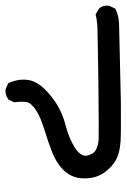

<svg xmlns="http://www.w3.org/2000/svg" viewBox="97 -261 454 688"><g transform="rotate(-90 324.0 83.0)"><path d="M302.7 289.1Q193.8 290 163.1 288.1Q130.9 286.1 107.4 277.3Q83.5 268.1 62.3 245.4Q41 222.7 33.7 196.3Q26.4 170.9 29.8 141.6Q33.7 110.8 57.1 85Q64.9 76.7 74.7 69.3Q84.5 62 95.7 55.7Q106.9 49.3 120.1 43.9Q157.7 28.8 204.6 14.6Q249.5 1 273.4 -15.1Q284.7 -22.9 291.5 -30Q298.3 -37.1 300.3 -42.5Q305.7 -55.2 301.8 -90.8V-93.8L302.7 -96.2L310.5 -111.8L311.5 -113.8L313.5 -115.2Q320.8 -120.6 329.6 -122.8Q338.4 -125 347.7 -124L349.1 -123.5L350.6 -123L366.2 -116.2L369.6 -114.7L371.1 -111.3Q387.2 -75.7 380.9 -39.6Q374 -2.4 326.2 36.6Q302.7 56.2 276.4 69.6Q250 83 221.2 90.3Q167.5 104.5 134.3 127.4Q106 147.9 110.4 168Q111.3 170.9 112.1 173.3Q112.8 175.8 113.5 178Q114.3 180.2 115.2 182.1Q116.2 184.1 117.4 186Q118.7 188 119.6 189.5Q120.6 190.9 121.8 192.4Q123 193.8 124.5 195.1Q126 196.3 127.4 197.3Q128.9 198.2 130.4 199.2Q138.2 203.6 148.2 206.3Q158.2 209 169.9 209.5Q181.2 210 232.7 209.7Q284.2 209.5 371.1 208.5Q400.4 208 425.3 207.8Q450.2 207.5 471.2 207Q492.2 206.5 508.8 206.3Q525.4 206.1 537.6 205.8Q549.8 205.6 557.9 205.3Q565.9 205.1 569.8 205.1Q577.6 204.6 585 203.9Q592.3 203.1 599.4 202.1Q606.4 201.2 613.3 199.2L616.7 198.7L620.1 200.7L634.8 209.5L636.2 210L637.2 210.9Q651.4 226.6 646.5 249L646 250L645.5 251L638.7 265.6L637.2 269L634.3 270.5Q622.1 276.4 608.6 279.3Q595.2 282.2 581.1 282.7Q555.2 283.2 302.7 289.1Z"/></g></svg>

Font: NaikaiFont
Style: Bold
Weight: 700
Version: Version 1.89